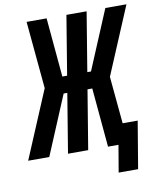

<svg xmlns="http://www.w3.org/2000/svg" viewBox="-123 -809 854 1030"><g transform="rotate(-10 304.5 -294.0)"><path d="M439 147 464 0H407L378 -322H352L299 0H189L242 -322H222L87 0H-28L127 -368L93 -735H202L231 -413H257L310 -735H420L367 -413H387L522 -735H637L482 -367L506 -110H588L545 147Z"/></g></svg>

Font: Iosevka Extrabold Extended
Style: Italic
Weight: 800
Width: 7
Italic angle: -9°
Monospace: yes
Designer: Belleve Invis
Foundry: Belleve Invis
Version: Version 32.5.0; ttfautohint (v1.8.4)